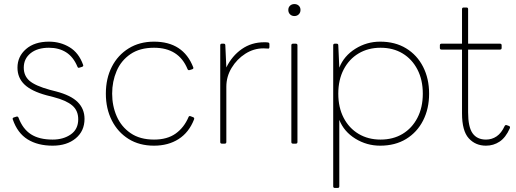

<svg xmlns="http://www.w3.org/2000/svg" viewBox="-20 -707 2542 945"><path d="M239 10Q166 10 116 -21Q66 -52 43 -119Q40 -126 48 -129L61 -133Q68 -135 71 -128Q92 -72 132.5 -46Q173 -20 239 -20Q292 -20 328.5 -45.5Q365 -71 365 -120Q365 -163 335.5 -188Q306 -213 244 -229L209 -238Q135 -258 100.5 -291Q66 -324 66 -374Q66 -429 108 -465.5Q150 -502 221 -502Q277 -502 322.5 -474.5Q368 -447 389 -388Q392 -381 384 -378L371 -374Q364 -371 361 -379Q341 -427 305.5 -449.5Q270 -472 221 -472Q164 -472 130.5 -445Q97 -418 97 -374Q97 -334 125 -309.5Q153 -285 225 -265L256 -257Q329 -238 362.5 -204.5Q396 -171 396 -122Q396 -62 352.5 -26Q309 10 239 10Z M738 10Q666 10 613 -23Q560 -56 530.5 -114Q501 -172 501 -246Q501 -321 530.5 -378.5Q560 -436 613.5 -469Q667 -502 738 -502Q882 -502 931 -376Q934 -369 926 -366L913 -362Q906 -360 903 -367Q860 -472 738 -472Q668 -472 622 -440.5Q576 -409 554 -357.5Q532 -306 532 -246Q532 -186 554.5 -134.5Q577 -83 623 -51.5Q669 -20 738 -20Q803 -20 844.5 -49.5Q886 -79 908 -131Q911 -138 918 -135L931 -130Q938 -127 935 -119Q910 -55 859 -22.5Q808 10 738 10Z M1072 0Q1064 0 1064 -8V-484Q1064 -492 1072 -492H1081Q1089 -492 1089 -484L1094 -375Q1122 -432 1170 -465.5Q1218 -499 1280 -499Q1294 -499 1299 -498Q1306 -497 1306 -490V-476Q1306 -466 1298 -468Q1292 -469 1277 -469Q1229 -469 1187.5 -442.5Q1146 -416 1120 -373Q1094 -330 1094 -280V-8Q1094 0 1086 0Z M1429 -628Q1416 -628 1407.5 -636.5Q1399 -645 1399 -658Q1399 -671 1407.5 -679Q1416 -687 1429 -687Q1442 -687 1450.5 -679Q1459 -671 1459 -658Q1459 -645 1450.5 -636.5Q1442 -628 1429 -628ZM1422 0Q1414 0 1414 -8V-484Q1414 -492 1422 -492H1436Q1444 -492 1444 -484V-8Q1444 0 1436 0Z M1628 218Q1620 218 1620 210V-484Q1620 -492 1628 -492H1637Q1645 -492 1645 -484L1650 -374Q1673 -432 1729 -467Q1785 -502 1851 -502Q1925 -502 1979 -469Q2033 -436 2062.5 -378Q2092 -320 2092 -246Q2092 -172 2062.5 -114Q2033 -56 1979 -23Q1925 10 1851 10Q1785 10 1729 -24.5Q1673 -59 1650 -117V210Q1650 218 1642 218ZM1853 -20Q1915 -20 1961.5 -48Q2008 -76 2034.5 -127Q2061 -178 2061 -246Q2061 -314 2034.5 -365Q2008 -416 1961.5 -444Q1915 -472 1853 -472Q1792 -472 1745 -444Q1698 -416 1671.5 -365Q1645 -314 1645 -246Q1645 -178 1671.5 -127Q1698 -76 1745 -48Q1792 -20 1853 -20Z M2372 10Q2320 10 2287 -26.5Q2254 -63 2254 -149V-463H2153Q2145 -463 2145 -471V-484Q2145 -492 2153 -492H2254V-662Q2254 -670 2262 -670H2276Q2284 -670 2284 -662V-492H2441Q2449 -492 2449 -484V-471Q2449 -463 2441 -463H2284V-154Q2284 -82 2306 -51Q2328 -20 2372 -20Q2401 -20 2424.5 -36Q2448 -52 2464 -87Q2467 -93 2474 -91L2485 -87Q2493 -84 2489 -75Q2469 -30 2439 -10Q2409 10 2372 10Z"/></svg>

Font: LINE Seed Sans App Thin
Style: Regular
Weight: 250
Designer: LINE VX Design & Dalton Maag Ltd & Sandoll Inc
Foundry: Dalton Maag Ltd
Version: Version 1.003